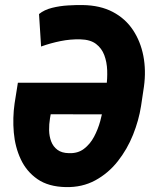

<svg xmlns="http://www.w3.org/2000/svg" viewBox="-20 -741 624 771"><path d="M312 -720.7Q382.3 -719.7 432.9 -693.1Q483.4 -666.5 513.9 -620.6Q544.4 -574.7 555.7 -516.4Q566.9 -458 558.1 -393.6L546.4 -315.4Q537.6 -258.3 514.2 -199.7Q490.7 -141.1 452.6 -93Q414.6 -44.9 362.3 -16.6Q310.1 11.7 244.1 10.3Q174.3 8.8 130.4 -21.7Q86.4 -52.2 63.5 -101.3Q40.5 -150.4 35.4 -209Q30.3 -267.6 38.6 -325.7L51.8 -408.7H449.2L427.2 -281.7L183.6 -282.2L180.7 -265.6Q176.8 -242.2 177.2 -218Q177.7 -193.8 185.5 -173.1Q193.4 -152.3 210.7 -139.4Q228 -126.5 256.3 -126Q292.5 -124.5 317.1 -143.3Q341.8 -162.1 357.7 -191.9Q373.5 -221.7 382.6 -254.9Q391.6 -288.1 395.5 -315.4L407.2 -394Q411.6 -425.8 410.4 -458.7Q409.2 -491.7 398.9 -519.3Q388.7 -546.9 365.7 -564.5Q342.8 -582 302.7 -583Q262.2 -584 222.7 -575.9Q183.1 -567.9 145 -554.2L136.7 -684.6Q157.7 -701.7 189 -709.5Q220.2 -717.3 253.2 -719.2Q286.1 -721.2 312 -720.7Z"/></svg>

Font: Roboto Condensed ExtraBold
Style: Italic
Weight: 800
Italic angle: -12°
Designer: Christian Robertson
Foundry: Google
Version: Version 3.008; 2023